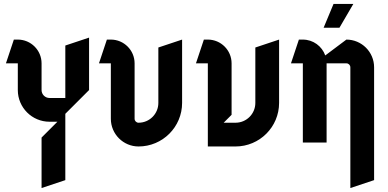

<svg xmlns="http://www.w3.org/2000/svg" viewBox="-20 -720 1960 970"><path d="M190 230 310 190V-145L430 -265V-530L310 -490V-225H230C207.9 -225 190 -242.9 190 -265V-400C190 -466.2 136.2 -520 70 -520H50L10 -400H70V-265C70 -176.7 141.7 -105 230 -105H270L190 -25Z M680 20C801.4 20 900 -78.6 900 -200V-520L780 -480V-200C780 -144.8 735.2 -100 680 -100C669 -100 660 -109 660 -120V-400C660 -466.2 606.2 -520 540 -520H520L480 -400H540V-120C540 -42.7 602.7 20 680 20Z M1010 -520 970 -400H1030V20H1170C1291.4 20 1390 -78.6 1390 -200V-520L1270 -480V-200C1270 -144.8 1225.2 -100 1170 -100H1110L1150 -140V-400C1150 -466.2 1096.2 -520 1030 -520Z M1665 -700 1615 -580H1695L1765 -700ZM1490 -520 1450 -400H1510V0H1630V-400H1730C1741 -400 1750 -391 1750 -380V230L1870 190V-380C1870 -457.3 1807.3 -520 1730 -520L1623.2 -439.9C1606.7 -486.5 1562.2 -520 1510 -520Z"/></svg>

Font: Abibas
Style: Medium
Weight: 500
Version: Version 0.3